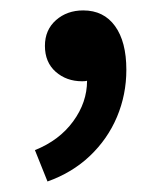

<svg xmlns="http://www.w3.org/2000/svg" viewBox="-20 -156 309 365"><path d="M136.2 -1.5Q106.4 -1.5 85.9 -19.5Q65.4 -37.6 65.4 -68.8Q65.4 -99.1 86.4 -117.7Q107.4 -136.2 138.2 -136.2Q177.2 -136.2 198.7 -106.4Q220.2 -76.7 220.2 -23.4Q220.2 23.9 202.4 66.2Q184.6 108.4 150.9 140.4Q117.2 172.4 70.3 189L46.4 129.4Q92.8 110.8 119.1 74.7Q145.5 38.6 145.5 -2.4Q142.1 -1.5 136.2 -1.5Z"/></svg>

Font: Varta
Style: Bold
Weight: 700
Designer: Joana Correia, Viktoriya Grabowska, Eben Sorkin
Foundry: Sorkin Type
Version: Version 1.002; ttfautohint (v1.3) -l 8 -r 24 -G 200 -x 12 -H